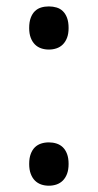

<svg xmlns="http://www.w3.org/2000/svg" viewBox="-20 -570 308 604"><path d="M71.8 -54.2Q71.8 -72.8 76.7 -85.7Q81.5 -98.6 89.8 -106.7Q98.1 -114.7 109.4 -118.4Q120.6 -122.1 133.8 -122.1Q146.5 -122.1 158 -118.4Q169.4 -114.7 177.7 -106.7Q186 -98.6 190.9 -85.7Q195.8 -72.8 195.8 -54.2Q195.8 -36.1 190.9 -23.2Q186 -10.3 177.7 -2Q169.4 6.3 158 10.3Q146.5 14.2 133.8 14.2Q120.6 14.2 109.4 10.3Q98.1 6.3 89.8 -2Q81.5 -10.3 76.7 -23.2Q71.8 -36.1 71.8 -54.2ZM71.8 -481.9Q71.8 -501 76.7 -513.9Q81.5 -526.9 89.8 -534.9Q98.1 -543 109.4 -546.4Q120.6 -549.8 133.8 -549.8Q146.5 -549.8 158 -546.4Q169.4 -543 177.7 -534.9Q186 -526.9 190.9 -513.9Q195.8 -501 195.8 -481.9Q195.8 -463.9 190.9 -451.2Q186 -438.5 177.7 -430.2Q169.4 -421.9 158 -418Q146.5 -414.1 133.8 -414.1Q120.6 -414.1 109.4 -418Q98.1 -421.9 89.8 -430.2Q81.5 -438.5 76.7 -451.2Q71.8 -463.9 71.8 -481.9Z"/></svg>

Font: Noto Sans Lao
Style: Regular
Weight: 400
Designer: Danh Hong
Foundry: Danh Hong
Version: Version 1.03 uh